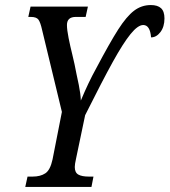

<svg xmlns="http://www.w3.org/2000/svg" viewBox="-20 -740 671 760"><path d="M89 -41H109Q140 -41 159.5 -54Q179 -67 188 -109L225 -297L147 -620Q140 -652 132 -662.5Q124 -673 102 -673H92L101 -714H328L319 -673H280Q245 -673 245 -641Q245 -622 251.5 -589.5Q258 -557 266 -525L275 -486L283 -446Q285 -438 292 -403.5Q299 -369 300 -342Q330 -414 360 -468Q415 -572 448 -623.5Q481 -675 510.5 -697.5Q540 -720 577 -720Q604 -720 617.5 -707.5Q631 -695 631 -667Q631 -634 615 -613Q599 -592 578 -592Q574 -641 547 -641Q526 -641 497 -605.5Q468 -570 426.5 -495Q385 -420 317 -284L281 -112Q276 -90 276 -79Q276 -57 290 -49Q304 -41 332 -41H350L342 0H80Z"/></svg>

Font: Noto Serif Cond
Style: Italic
Weight: 400
Width: 3
Italic angle: -12°
Designer: Monotype Design Team
Foundry: Monotype Imaging Inc.
Version: Version 1.001